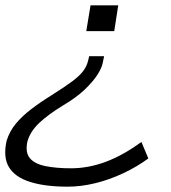

<svg xmlns="http://www.w3.org/2000/svg" viewBox="-49 -514 643 721"><path d="M205 187Q120 187 63.5 169Q7 151 -15.5 113.5Q-38 76 -24 14Q-13 -21 10 -49Q33 -77 67.5 -103.5Q102 -130 144 -156Q195 -188 223.5 -209.5Q252 -231 265 -249.5Q278 -268 282 -287L286 -303H342L338 -284Q335 -262 318 -235Q301 -208 269 -177.5Q237 -147 186 -117Q132 -84 98.5 -52.5Q65 -21 54 17Q45 59 63.5 80.5Q82 102 123 110Q164 118 217 118Q283 118 348.5 93.5Q414 69 482 19L508 81Q466 112 414 136.5Q362 161 308.5 174Q255 187 205 187ZM275 -397 291 -494H395L380 -397Z"/></svg>

Font: Nunito Sans 7pt Expanded Light
Style: Italic
Weight: 300
Width: 7
Italic angle: -9°
Designer: Vernon Adams
Foundry: Vernon Adams
Version: Version 3.101;gftools[0.9.27]